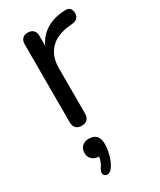

<svg xmlns="http://www.w3.org/2000/svg" viewBox="-193 -562 744 891"><g transform="rotate(-30 179.0 -116.5)"><path d="M117 7Q97 7 86.5 -4Q76 -15 76 -35V-452Q76 -472 86 -482.5Q96 -493 115 -493Q134 -493 144.5 -482.5Q155 -472 155 -452V-371H145Q161 -430 206 -462Q251 -494 317 -496Q332 -497 341 -489.5Q350 -482 351 -464Q352 -447 343 -437Q334 -427 315 -425L299 -423Q231 -417 194.5 -379.5Q158 -342 158 -277V-35Q158 -15 147.5 -4Q137 7 117 7ZM130 250Q121 260 111.5 262Q102 264 94.5 258.5Q87 253 86.5 244Q86 235 94 222Q105 207 110.5 189Q116 171 116 156L119 171Q93 171 78.5 158Q64 145 64 123Q64 101 77.5 88Q91 75 115 75Q140 75 153.5 89.5Q167 104 167 133Q167 152 163 173Q159 194 151 214Q143 234 130 250Z"/></g></svg>

Font: Nunito
Style: Regular
Weight: 400
Designer: Vernon Adams
Foundry: Vernon Adams
Version: Version 3.602